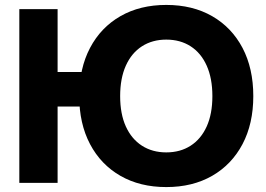

<svg xmlns="http://www.w3.org/2000/svg" viewBox="-20 -742 1080 779"><path d="M654.6 17Q548.1 17 468.6 -28.6Q389 -74.3 345.3 -157.3Q301.5 -240.3 301.5 -352Q301.5 -464.4 345.3 -547.6Q389 -630.7 468.6 -676.4Q548.1 -722 654.6 -722Q761.4 -722 840.8 -676.4Q920.2 -630.7 964 -547.6Q1007.7 -464.4 1007.7 -352Q1007.7 -240.3 964 -157.3Q920.2 -74.3 840.8 -28.6Q761.4 17 654.6 17ZM654.6 -123.7Q711.3 -123.7 753.4 -150.8Q795.5 -177.9 818.6 -228.8Q841.7 -279.8 841.7 -352Q841.7 -424.2 818.6 -475.7Q795.5 -527.1 753.4 -554.2Q711.3 -581.3 654.6 -581.3Q598.3 -581.3 556 -554.2Q513.8 -527.1 490.6 -475.7Q467.5 -424.2 467.5 -352Q467.5 -279.8 490.6 -228.8Q513.8 -177.9 556 -150.8Q598.3 -123.7 654.6 -123.7ZM58.4 0V-705H213.7V0ZM156.6 -309.9V-450H419.7V-309.9Z"/></svg>

Font: TikTok Sans Light
Style: Regular
Weight: 300
Version: Version 4.000